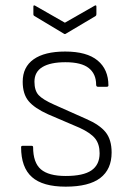

<svg xmlns="http://www.w3.org/2000/svg" viewBox="-20 -687 489 719"><path d="M226 12Q140 12 99.5 -24Q59 -60 59 -136Q59 -141 65 -141H98Q104 -141 104 -136Q104 -78 133 -53Q162 -28 226 -28Q292 -28 322.5 -49Q353 -70 353 -113Q353 -147 336.5 -168Q320 -189 279 -208L160 -259Q109 -282 87 -308.5Q65 -335 65 -381Q65 -436 106 -465Q147 -494 224 -494Q305 -494 345.5 -460.5Q386 -427 386 -367Q386 -362 379 -362H347Q340 -362 340 -370Q340 -410 312.5 -432Q285 -454 225 -454Q169 -454 139 -436Q109 -418 109 -381Q109 -348 124.5 -331Q140 -314 183 -295L302 -242Q353 -220 375.5 -192Q398 -164 398 -116Q398 -53 355.5 -20.5Q313 12 226 12ZM219 -561 109 -627Q105 -629 105 -634V-662Q105 -669 111 -666L223 -602L335 -666Q341 -669 341 -662V-634Q341 -629 338 -627L227 -561Q223 -558 219 -561Z"/></svg>

Font: Sofia Sans ExtraLight
Style: Regular
Weight: 250
Version: Version 4.100-B